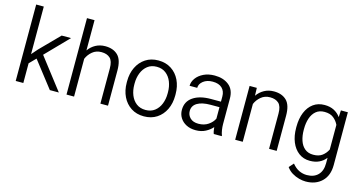

<svg xmlns="http://www.w3.org/2000/svg" viewBox="-93 -1180 3449 1820"><g transform="rotate(15 1631.5 -270.5)"><path d="M407.7 0 209 -255.9 147.5 -193.4V0H72.8V-750H147.5V-283.2L199.2 -342.3L382.3 -528.3H474.6L259.3 -307.1L496.1 0Z M645.5 -750V-453.1Q673.3 -492.7 715.1 -515.4Q756.8 -538.1 809.1 -538.1Q887.7 -538.1 933.1 -493.9Q978.5 -449.7 978.5 -345.2V0H903.8V-345.7Q903.8 -417.5 873.3 -446Q842.8 -474.6 788.6 -474.6Q736.3 -474.6 700 -444.3Q663.6 -414.1 645.5 -371.1V0H571.3V-750Z M1093.3 -257.3V-271Q1093.3 -347.7 1122.6 -408Q1151.9 -468.3 1205.1 -503.2Q1258.3 -538.1 1330.6 -538.1Q1403.8 -538.1 1457.5 -503.2Q1511.2 -468.3 1540.3 -408Q1569.3 -347.7 1569.3 -271V-257.3Q1569.3 -180.7 1540.3 -120.4Q1511.2 -60.1 1457.8 -25.1Q1404.3 9.8 1331.5 9.8Q1258.8 9.8 1205.3 -25.1Q1151.9 -60.1 1122.6 -120.4Q1093.3 -180.7 1093.3 -257.3ZM1167.5 -271V-257.3Q1167.5 -202.1 1186 -155.5Q1204.6 -108.9 1241.2 -80.8Q1277.8 -52.7 1331.5 -52.7Q1384.8 -52.7 1421.1 -80.8Q1457.5 -108.9 1476.1 -155.5Q1494.6 -202.1 1494.6 -257.3V-271Q1494.6 -325.2 1476.1 -372.1Q1457.5 -418.9 1420.9 -447.5Q1384.3 -476.1 1330.6 -476.1Q1277.3 -476.1 1241 -447.5Q1204.6 -418.9 1186 -372.1Q1167.5 -325.2 1167.5 -271Z M2016.6 0Q2011.7 -11.7 2008.5 -29.1Q2005.4 -46.4 2003.9 -64.5Q1978 -34.2 1936.5 -12.2Q1895 9.8 1839.8 9.8Q1787.1 9.8 1747.8 -10.5Q1708.5 -30.8 1686.8 -65.4Q1665 -100.1 1665 -143.6Q1665 -225.1 1729.5 -269.5Q1793.9 -314 1904.3 -314H2002.9V-364.7Q2002.9 -416.5 1971.4 -446.8Q1939.9 -477.1 1879.4 -477.1Q1823.2 -477.1 1787.4 -449Q1751.5 -420.9 1751.5 -382.3H1676.8Q1676.8 -421.4 1702.4 -457Q1728 -492.7 1774.7 -515.4Q1821.3 -538.1 1883.3 -538.1Q1968.3 -538.1 2022.7 -494.6Q2077.1 -451.2 2077.1 -363.8V-113.3Q2077.1 -86.4 2081.8 -56.6Q2086.4 -26.9 2094.7 -6.8V0ZM1849.6 -56.2Q1906.2 -56.2 1946.3 -83.7Q1986.3 -111.3 2002.9 -147.5V-259.8H1915.5Q1832 -259.8 1785.9 -232.2Q1739.7 -204.6 1739.7 -152.3Q1739.7 -112.3 1768.3 -84.2Q1796.9 -56.2 1849.6 -56.2Z M2443.8 -474.6Q2391.6 -474.6 2355.2 -444.3Q2318.8 -414.1 2300.8 -371.1V0H2226.6V-528.3H2297.4L2299.8 -451.7Q2327.6 -491.7 2369.6 -514.9Q2411.6 -538.1 2464.4 -538.1Q2543 -538.1 2588.4 -493.9Q2633.8 -449.7 2633.8 -345.2V0H2559.1V-345.7Q2559.1 -417.5 2528.6 -446Q2498 -474.6 2443.8 -474.6Z M2755.4 -258.8V-269Q2755.4 -350.1 2780.3 -410.6Q2805.2 -471.2 2851.3 -504.6Q2897.5 -538.1 2961.4 -538.1Q3014.6 -538.1 3053.7 -518.1Q3092.8 -498 3119.1 -461.4L3122.6 -528.3H3190.9V-10.3Q3190.9 93.8 3130.9 151.6Q3070.8 209.5 2973.1 209.5Q2943.4 209.5 2907.7 200.2Q2872.1 190.9 2838.9 170.9Q2805.7 150.9 2783.2 118.7L2823.2 73.7Q2856 113.8 2892.3 130.6Q2928.7 147.5 2967.8 147.5Q3037.6 147.5 3077.1 107.2Q3116.7 66.9 3116.7 -6.8V-61.5Q3090.3 -27.3 3051.5 -8.8Q3012.7 9.8 2960.4 9.8Q2897.5 9.8 2851.3 -24.9Q2805.2 -59.6 2780.3 -120.1Q2755.4 -180.7 2755.4 -258.8ZM2830.1 -269V-258.8Q2830.1 -201.7 2845.5 -155.3Q2860.8 -108.9 2893.6 -81.5Q2926.3 -54.2 2977.1 -54.2Q3031.7 -54.2 3064.9 -79.3Q3098.1 -104.5 3116.7 -142.6V-384.3Q3099.6 -421.4 3066.7 -448Q3033.7 -474.6 2978 -474.6Q2926.8 -474.6 2894 -447Q2861.3 -419.4 2845.7 -372.8Q2830.1 -326.2 2830.1 -269Z"/></g></svg>

Font: Vazirmatn RD FD Light
Style: Regular
Weight: 300
Designer: Saber Rastikerdar
Foundry: Saber Rastikerdar
Version: Version 33.003